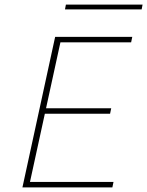

<svg xmlns="http://www.w3.org/2000/svg" viewBox="-20 -819 643 839"><path d="M471 0H78L221 -658H558L553 -634H244L111 -24H476ZM159 -322 164 -346H466L461 -322ZM264 -778 268 -799H603L599 -778Z"/></svg>

Font: Ysabeau Infant Thin
Style: Italic
Weight: 250
Italic angle: -12°
Designer: Christian Thalmann (Catharsis Fonts)
Version: Version 2.001;gftools[0.9.30]; featfreeze: ss01,ss02,lnum